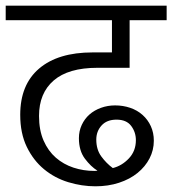

<svg xmlns="http://www.w3.org/2000/svg" viewBox="-30 -650 605 674"><path d="M305 4Q257 4 209.5 -10.5Q162 -25 124.5 -56Q87 -87 64 -134.5Q41 -182 41 -247Q41 -353 107.5 -409.5Q174 -466 295 -466H363V-579H-10V-630H555V-579H425V-412H312Q210 -412 158.5 -367.5Q107 -323 107 -243Q107 -193 123 -156.5Q139 -120 166 -96.5Q193 -73 228 -61.5Q263 -50 301 -50Q309 -50 312 -51Q289 -65 268 -93Q247 -121 247 -165Q247 -190 257 -211.5Q267 -233 284 -248Q301 -263 324.5 -271.5Q348 -280 374 -280Q402 -280 427 -271.5Q452 -263 470.5 -246.5Q489 -230 499.5 -207Q510 -184 510 -156Q510 -123 495 -94Q480 -65 453 -43Q426 -21 388 -8.5Q350 4 305 4ZM308 -160Q308 -125 325.5 -101Q343 -77 366 -60Q398 -68 422.5 -94Q447 -120 447 -158Q447 -186 430.5 -208Q414 -230 379 -230Q345 -230 326.5 -209.5Q308 -189 308 -160Z"/></svg>

Font: Ek Mukta Light
Style: Regular
Weight: 300
Designer: Girish Dalvi and Yashodeep Gholap
Foundry: Ek Type
Version: Version 2.538;PS 1.002;hotconv 16.6.51;makeotf.lib2.5.65220;